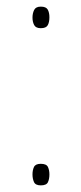

<svg xmlns="http://www.w3.org/2000/svg" viewBox="-20 -552 245 579"><path d="M78 -499Q78 -512 83 -522Q88 -532 103 -532Q119 -532 124 -523Q129 -514 129 -500Q129 -485 124 -476Q119 -467 103 -467Q88 -467 83 -476.5Q78 -486 78 -499ZM78 -26Q78 -39 82.5 -48.5Q87 -58 103 -58Q120 -58 124.5 -48.5Q129 -39 129 -26Q129 -12 124.5 -2.5Q120 7 103 7Q87 7 82.5 -3Q78 -13 78 -26Z"/></svg>

Font: Noto Sans Lao Looped SemiCondensed Thin
Style: Regular
Weight: 100
Width: 4
Designer: Mark Frömberg, Ben Mitchell
Foundry: The Fontpad Ltd
Version: Version 1.002; ttfautohint (v1.8.4.7-5d5b)